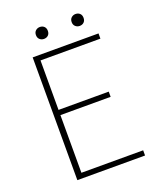

<svg xmlns="http://www.w3.org/2000/svg" viewBox="-146 -881 801 970"><g transform="rotate(-20 255.0 -396.0)"><path d="M100 0V-660H454V-632H132V-366H402V-338H132V-28H464V0ZM378 -728Q365 -728 355.5 -736.5Q346 -745 346 -760Q346 -775 355.5 -783.5Q365 -792 378 -792Q392 -792 401 -783.5Q410 -775 410 -760Q410 -745 401 -736.5Q392 -728 378 -728ZM186 -728Q173 -728 163.5 -736.5Q154 -745 154 -760Q154 -775 163.5 -783.5Q173 -792 186 -792Q200 -792 209 -783.5Q218 -775 218 -760Q218 -745 209 -736.5Q200 -728 186 -728Z"/></g></svg>

Font: Assistant ExtraLight ExtraLight
Style: Regular
Weight: 250
Version: Version 3.000